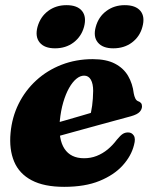

<svg xmlns="http://www.w3.org/2000/svg" viewBox="-20 -711 588 745"><path d="M113.5 -210Q113.5 -210 130.5 -214.8Q147.5 -219.5 174.8 -227.2Q202 -235 233.5 -244Q265 -253 295 -261.8Q325 -270.5 346.5 -277L328 -256Q334 -275 337.5 -300.8Q341 -326.5 341.5 -358.5Q341.5 -386 332.5 -401.8Q323.5 -417.5 306.5 -417.5Q291 -417.5 276 -405Q261 -392.5 248 -369.5Q235 -346.5 225.5 -314.2Q216 -282 212 -241.5Q206 -170.5 230.2 -133.8Q254.5 -97 306 -97Q332.5 -97 355.2 -106Q378 -115 397.8 -131.2Q417.5 -147.5 433.5 -169Q447.5 -186 457 -191.8Q466.5 -197.5 478 -197Q491 -197 499 -185.2Q507 -173.5 500 -148.5Q489.5 -106 456 -69Q422.5 -32 366.2 -9Q310 14 229 14Q151 14 102.8 -11.5Q54.5 -37 34.8 -84.2Q15 -131.5 21 -195.5Q26.5 -256 52.2 -308Q78 -360 120.5 -399Q163 -438 219 -459.8Q275 -481.5 340 -481.5Q392.5 -481.5 426 -464Q459.5 -446.5 477 -416.5Q494.5 -386.5 499 -348.5Q501 -337.5 505 -329.2Q509 -321 515.5 -318.5Q523 -316 527 -311.2Q531 -306.5 531 -298.5Q531 -287 522 -277Q513 -267 488.5 -260Q465.5 -254 429.5 -244Q393.5 -234 351.8 -222.8Q310 -211.5 268.8 -200Q227.5 -188.5 193.5 -179.2Q159.5 -170 139 -164Q118.5 -158 118.5 -158ZM193.5 -523.5Q152.5 -523.5 134 -546Q115.5 -568.5 125.5 -606.5Q136.5 -646 166.8 -668.5Q197 -691 238 -691Q280 -691 298.2 -668.5Q316.5 -646 306 -606.5Q295.5 -569 265.5 -546.2Q235.5 -523.5 193.5 -523.5ZM419.5 -523.5Q378.5 -523.5 359.8 -546Q341 -568.5 351.5 -606.5Q362 -645.5 392.5 -668.2Q423 -691 464 -691Q506.5 -691 525 -668.5Q543.5 -646 532.5 -606.5Q522.5 -569 492.2 -546.2Q462 -523.5 419.5 -523.5Z"/></svg>

Font: Fraunces ExtraBold
Style: Italic
Weight: 800
Italic angle: -16°
Version: Version 1.000;[b76b70a41]